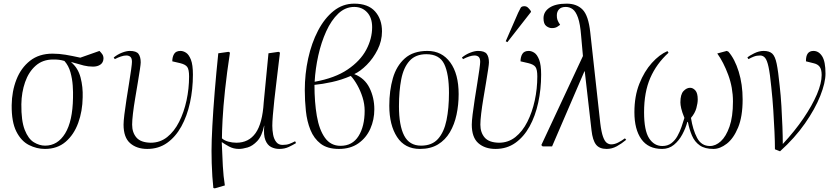

<svg xmlns="http://www.w3.org/2000/svg" viewBox="-20 -802 4594 1052"><path d="M226 14Q181 14 138.5 -7.5Q96 -29 69.5 -81.5Q43 -134 44 -226Q45 -302 70 -366Q95 -430 144.5 -469Q194 -508 268 -508Q304 -508 339.5 -502Q375 -496 420 -486L525 -523Q535 -513 541 -504Q547 -495 547 -481Q546 -459 530 -448Q514 -437 490 -437Q463 -437 439 -443Q415 -449 371 -462V-460Q408 -429 421.5 -377Q435 -325 433 -269Q432 -193 408.5 -128.5Q385 -64 339.5 -25Q294 14 226 14ZM227 -4Q296 -4 337 -71Q378 -138 380 -266Q381 -296 378.5 -333Q376 -370 366 -406Q356 -442 333 -468Q316 -473 303 -474.5Q290 -476 271 -476Q214 -476 175.5 -442Q137 -408 117.5 -352Q98 -296 97 -231Q96 -140 115.5 -90.5Q135 -41 165.5 -22.5Q196 -4 227 -4Z M787 14Q729 14 693 -17.5Q657 -49 657 -119Q657 -138 661.5 -175Q666 -212 673 -257Q680 -302 687 -345Q694 -388 698.5 -420.5Q703 -453 703 -463Q703 -483 694.5 -490.5Q686 -498 672 -498Q659 -498 642.5 -492.5Q626 -487 609 -478L603 -487Q624 -504 648.5 -513.5Q673 -523 691 -523Q727 -523 739 -506.5Q751 -490 751 -460Q751 -451 746.5 -421Q742 -391 735 -349Q728 -307 720.5 -262.5Q713 -218 708.5 -180Q704 -142 704 -119Q704 -76 727.5 -48.5Q751 -21 806 -20Q857 -20 896 -51Q935 -82 961.5 -134.5Q988 -187 1002 -251.5Q1016 -316 1016 -383Q1016 -421 1006 -435Q996 -449 967 -456L924 -466Q924 -490 934 -506.5Q944 -523 969 -523Q984 -523 999.5 -513Q1015 -503 1026 -475Q1037 -447 1037 -393Q1037 -313 1021 -239.5Q1005 -166 973.5 -109Q942 -52 895.5 -19Q849 14 787 14Z M1157 230 1149 228Q1146 202 1143.5 165.5Q1141 129 1140 91Q1139 53 1139 24Q1139 -28 1143.5 -112.5Q1148 -197 1156.5 -300.5Q1165 -404 1176 -510L1232 -518L1240 -514Q1223 -403 1213 -309Q1203 -215 1199.5 -146.5Q1196 -78 1196 -44Q1209 -32 1231 -26Q1253 -20 1275 -20Q1343 -20 1380.5 -73Q1418 -126 1425 -241L1451 -510L1506 -518L1514 -514Q1510 -483 1505 -439.5Q1500 -396 1494 -347.5Q1488 -299 1483 -253Q1478 -207 1475 -170Q1472 -133 1472 -113Q1472 -88 1476.5 -64Q1481 -40 1493.5 -24Q1506 -8 1528 -8Q1550 -8 1565 -13.5Q1580 -19 1597 -28L1602 -18Q1584 -7 1561.5 3.5Q1539 14 1510 14Q1486 14 1465.5 3.5Q1445 -7 1434 -34.5Q1423 -62 1428 -113H1427Q1415 -56 1389.5 -29Q1364 -2 1336.5 6Q1309 14 1289 14Q1259 14 1234.5 0.5Q1210 -13 1196 -23H1195Q1198 53 1201 108.5Q1204 164 1212 214Z M1837 14Q1774 14 1737 -14.5Q1700 -43 1681 -90Q1662 -137 1656 -194Q1650 -251 1650 -308Q1650 -397 1668.5 -481.5Q1687 -566 1722.5 -634Q1758 -702 1808 -742Q1858 -782 1921 -782Q1997 -782 2035 -739.5Q2073 -697 2073 -630Q2073 -578 2049 -530Q2025 -482 1989.5 -446.5Q1954 -411 1921 -396Q1978 -374 2004.5 -320.5Q2031 -267 2031 -203Q2031 -146 2009 -96.5Q1987 -47 1943.5 -16.5Q1900 14 1837 14ZM1704 -354Q1815 -374 1884.5 -421Q1954 -468 1986.5 -529Q2019 -590 2019 -653Q2019 -705 1991.5 -734.5Q1964 -764 1921 -764Q1872 -764 1833.5 -727.5Q1795 -691 1767.5 -630.5Q1740 -570 1724 -498Q1708 -426 1704 -354ZM1846 -3Q1911 -3 1944.5 -56.5Q1978 -110 1978 -195Q1978 -232 1966.5 -268.5Q1955 -305 1937.5 -336Q1920 -367 1902 -386Q1851 -364 1798.5 -352.5Q1746 -341 1703 -337Q1703 -242 1716 -166.5Q1729 -91 1760.5 -47Q1792 -3 1846 -3Z M2281 14Q2198 14 2155.5 -51.5Q2113 -117 2113 -223Q2113 -305 2132.5 -373Q2152 -441 2198 -482Q2244 -523 2322 -523Q2401 -523 2447 -460Q2493 -397 2493 -286Q2493 -228 2481.5 -174Q2470 -120 2445 -77.5Q2420 -35 2379.5 -10.5Q2339 14 2281 14ZM2287 -4Q2347 -4 2380 -41Q2413 -78 2426.5 -143.5Q2440 -209 2440 -293Q2440 -397 2414 -451Q2388 -505 2316 -505Q2257 -505 2224 -468.5Q2191 -432 2178.5 -367.5Q2166 -303 2166 -220Q2166 -114 2194.5 -59Q2223 -4 2287 -4Z M2695 14Q2637 14 2601 -17.5Q2565 -49 2565 -119Q2565 -138 2569.5 -175Q2574 -212 2581 -257Q2588 -302 2595 -345Q2602 -388 2606.5 -420.5Q2611 -453 2611 -463Q2611 -483 2602.5 -490.5Q2594 -498 2580 -498Q2567 -498 2550.5 -492.5Q2534 -487 2517 -478L2511 -487Q2532 -504 2556.5 -513.5Q2581 -523 2599 -523Q2635 -523 2647 -506.5Q2659 -490 2659 -460Q2659 -451 2654.5 -421Q2650 -391 2643 -349Q2636 -307 2628.5 -262.5Q2621 -218 2616.5 -180Q2612 -142 2612 -119Q2612 -76 2635.5 -48.5Q2659 -21 2714 -20Q2765 -20 2804 -51Q2843 -82 2869.5 -134.5Q2896 -187 2910 -251.5Q2924 -316 2924 -383Q2924 -421 2914 -435Q2904 -449 2875 -456L2832 -466Q2832 -490 2842 -506.5Q2852 -523 2877 -523Q2892 -523 2907.5 -513Q2923 -503 2934 -475Q2945 -447 2945 -393Q2945 -313 2929 -239.5Q2913 -166 2881.5 -109Q2850 -52 2803.5 -19Q2757 14 2695 14ZM2760 -571 2751 -576 2819 -732Q2828 -751 2833 -759.5Q2838 -768 2853 -768Q2864 -768 2872 -761Q2880 -754 2889 -741V-736Z M3304 14Q3264 14 3245.5 -10Q3227 -34 3221 -88L3184 -411H3182L3005 0H2953L2946 -7L3174 -495L3164 -607Q3159 -671 3147 -705Q3135 -739 3118 -751.5Q3101 -764 3080 -764Q3055 -764 3043 -751Q3031 -738 3031 -718Q3031 -704 3033.5 -696Q3036 -688 3041 -679L3049 -666Q3044 -662 3033 -655Q3022 -648 3004 -648Q2988 -648 2973 -659.5Q2958 -671 2958 -702Q2958 -738 2991 -760Q3024 -782 3085 -782Q3140 -782 3172 -749.5Q3204 -717 3214 -626L3269 -127Q3275 -78 3284 -53Q3293 -28 3304.5 -19.5Q3316 -11 3329 -11Q3347 -11 3366 -20.5Q3385 -30 3404 -44L3411 -36Q3386 -15 3359.5 -0.5Q3333 14 3304 14Z M3608 14Q3532 14 3494 -39.5Q3456 -93 3456 -187Q3456 -275 3483 -343Q3510 -411 3551.5 -457Q3593 -503 3637 -522L3643 -513Q3577 -453 3543 -375Q3509 -297 3509 -187Q3509 -87 3536.5 -44.5Q3564 -2 3609 -2Q3638 -2 3658 -17Q3678 -32 3691.5 -56Q3705 -80 3714 -106.5Q3723 -133 3730 -156Q3717 -188 3712.5 -208Q3708 -228 3708 -241Q3708 -285 3725 -303Q3742 -321 3761 -321Q3777 -321 3790 -306.5Q3803 -292 3803 -257Q3803 -237 3795.5 -209.5Q3788 -182 3766 -156Q3776 -91 3799.5 -46.5Q3823 -2 3870 -2Q3901 -2 3929.5 -28Q3958 -54 3977 -108Q3996 -162 3996 -246Q3996 -322 3970 -392Q3944 -462 3910 -509L3962 -523L3971 -519Q4006 -479 4027.5 -409.5Q4049 -340 4049 -257Q4049 -163 4024 -103Q3999 -43 3962 -14.5Q3925 14 3889 14Q3842 14 3814 -5.5Q3786 -25 3771.5 -59Q3757 -93 3749 -134H3746Q3737 -100 3718.5 -65.5Q3700 -31 3672.5 -8.5Q3645 14 3608 14Z M4254 27 4226 16Q4226 -25 4223.5 -80Q4221 -135 4217 -198Q4213 -261 4206 -325Q4199 -398 4191 -435Q4183 -472 4172 -485Q4161 -498 4145 -498Q4126 -498 4110.5 -492Q4095 -486 4081 -478L4075 -487Q4086 -497 4112.5 -510Q4139 -523 4164 -523Q4195 -523 4211 -508.5Q4227 -494 4235.5 -453Q4244 -412 4252 -332Q4258 -280 4261.5 -221Q4265 -162 4267 -107.5Q4269 -53 4269 -13Q4335 -84 4382.5 -154Q4430 -224 4456 -285Q4482 -346 4482 -391Q4482 -421 4471.5 -435.5Q4461 -450 4440 -455L4396 -466Q4395 -523 4437 -523Q4466 -523 4484.5 -494Q4503 -465 4503 -399Q4503 -349 4474.5 -277Q4446 -205 4390.5 -125.5Q4335 -46 4254 27Z"/></svg>

Font: Display Extralight
Style: Italic
Weight: 200
Italic angle: -2°
Designer: Latin by Veronika Burian and Jose Scaglione. Greek by Irene Vlachou. Cyrillic by Vera Evstafieva
Foundry: TypeTogether
Version: Version 3.002